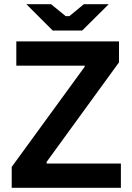

<svg xmlns="http://www.w3.org/2000/svg" viewBox="-20 -898 633 918"><path d="M232 -752H373L500 -878H381L312 -821H294L224 -878H106ZM36 0H558V-116H203V-124L549 -600V-700H58V-584H385V-579L36 -100Z"/></svg>

Font: Fixel Display SemiBold
Style: Regular
Weight: 600
Designer: AlfaBravo + MacPaw
Foundry: Kyrylo Tkachov, Marchela Mozhyna, Serhii Makarenko, Maria Weinstein, Zakhar Kryvoshyya
Version: Version 1.211